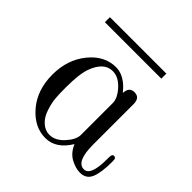

<svg xmlns="http://www.w3.org/2000/svg" viewBox="-157 -720 868 868"><g transform="rotate(45 277.5 -285.5)"><path d="M68.8 -214.8Q68.8 -310.1 122.3 -376Q175.8 -441.9 249 -441.9Q304.2 -441.9 353 -380.9Q354 -420.9 388.2 -420.9Q424.3 -420.9 422.9 -376V-121.1Q422.9 -12.2 472.2 -12.2Q514.2 -12.2 514.2 -118.2V-128.9Q514.2 -142.1 517.1 -147Q520 -151.9 526.1 -151.9Q532.2 -151.9 536.1 -147.9Q539.1 -144 539.1 -126Q539.1 -57.1 524.4 -22.9Q509.8 11.2 470.2 11.2Q442.4 11.2 410.6 -5.9Q378.9 -22.9 361.8 -63Q316.9 11.2 249 11.2Q178.2 11.2 123.5 -52.7Q68.8 -116.7 68.8 -214.8ZM69.3 -549.8V-582H430.2V-549.8ZM152.8 -215.8Q152.8 -172.9 155 -147.5Q157.2 -122.1 168.2 -87.6Q179.2 -53.2 201.2 -33.2Q224.1 -12.2 251 -12.2Q289.1 -12.2 321 -47.6Q353 -83 353 -112.8V-316.9Q353 -347.7 320.6 -383.3Q288.1 -418.9 251 -418.9Q195.8 -418.9 168 -344.2Q152.8 -302.7 152.8 -215.8Z"/></g></svg>

Font: CMU Serif Upright Italic
Style: UprightItalic
Weight: 500
Version: Version 0.7.0